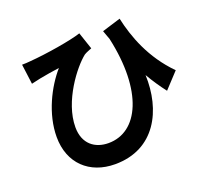

<svg xmlns="http://www.w3.org/2000/svg" viewBox="-136 -934 1271 1164"><g transform="rotate(-20 500.0 -352.0)"><path d="M957 -352C827 -483 771 -638 744 -762L624 -725C631 -705 638 -686 645 -667C725 -305 616 -76 424 -76C338 -76 267 -126 267 -235C267 -402 404 -577 472 -630C486 -639 507 -646 521 -652L484 -762C419 -740 253 -713 149 -705C130 -703 110 -702 93 -702L110 -573C133 -578 149 -582 168 -586C203 -593 258 -602 296 -607C217 -517 140 -367 140 -218C140 -48 253 58 418 58C676 58 784 -159 775 -387C804 -337 834 -293 865 -253Z"/></g></svg>

Font: Genne Gothic Bold
Style: Regular
Weight: 700
Designer: Ryoko NISHIZUKA (kana & ideographs); Paul D. Hunt (Latin, Greek & Cyrillic); Wenlong ZHANG (bopomofo); Sandoll Communica
Foundry: Adobe Systems Incorporated
Version: Version 1.004;PS 1.004;hotconv 16.6.51;makeotf.lib2.5.65220